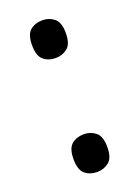

<svg xmlns="http://www.w3.org/2000/svg" viewBox="-111 -588 469 646"><g transform="rotate(-20 123.5 -264.5)"><path d="M124 -401Q98 -401 80.5 -415.5Q63 -430 63 -469Q63 -507 80.5 -521.5Q98 -536 124 -536Q148 -536 166 -521.5Q184 -507 184 -469Q184 -430 166 -415.5Q148 -401 124 -401ZM124 7Q98 7 80.5 -7.5Q63 -22 63 -61Q63 -99 80.5 -113.5Q98 -128 124 -128Q148 -128 166 -113.5Q184 -99 184 -61Q184 -22 166 -7.5Q148 7 124 7Z"/></g></svg>

Font: Noto Serif Hebrew Condensed SemiBold
Style: Regular
Weight: 600
Width: 3
Designer: Monotype Design Team
Foundry: Monotype Imaging Inc.
Version: Version 2.004; ttfautohint (v1.8.4.7-5d5b)